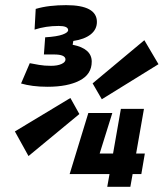

<svg xmlns="http://www.w3.org/2000/svg" viewBox="-20 -723 633 743"><path d="M395 0 403.8 -49.3H249L250 -50.8L321.8 -285.6H414.6L365.7 -128.9H417.5L447.8 -301.8H537.1L506.8 -128.9H540.5L526.9 -49.3H493.2L484.4 0ZM164.1 -387.2Q132.8 -387.2 107.2 -390.6Q81.5 -394 61.5 -399.9L95.2 -478.5Q110.8 -475.6 131.1 -471.9Q151.4 -468.3 177.7 -468.3Q202.1 -468.3 217.8 -475.3Q233.4 -482.4 233.4 -492.7Q233.4 -512.2 189 -512.2H149.9L154.8 -578.6Q201.2 -581.5 222.4 -589.4Q243.7 -597.2 243.7 -606.4Q243.7 -622.6 207 -622.6Q157.2 -622.6 113.8 -608.4L118.2 -688.5Q144.5 -696.3 174.1 -699.7Q203.6 -703.1 235.8 -703.1Q355 -703.1 355 -638.2Q355 -608.9 330.8 -589.8Q306.6 -570.8 263.7 -564.5L261.2 -549.8Q335 -535.2 335 -484.4Q335 -435.5 288.3 -411.4Q241.7 -387.2 164.1 -387.2ZM374 -338.9 338.4 -400.4 538.6 -567.4 593.3 -474.6ZM90.3 -119.1 37.6 -214.4 252.4 -343.8 287.1 -281.7Z"/></svg>

Font: Cascadia Code PL SemiBold
Style: Italic
Weight: 600
Italic angle: -10°
Monospace: yes
Designer: Aaron Bell
Foundry: Saja Typeworks
Version: Version 2404.023; ttfautohint (v1.8.4)